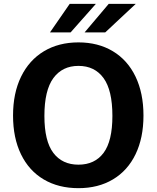

<svg xmlns="http://www.w3.org/2000/svg" viewBox="-20 -971 816 1001"><path d="M48 -368.5Q48 -485.5 90 -571.5Q132 -657.5 209 -703.8Q286 -750 389 -750Q491.5 -750 568.2 -704Q645 -658 686.5 -571.8Q728 -485.5 728 -368.5Q728 -252.5 686.8 -167Q645.5 -81.5 569 -35.8Q492.5 10 389 10Q285 10 208 -35.5Q131 -81 89.5 -166.5Q48 -252 48 -368.5ZM389 -112.5Q474 -112.5 520 -174Q566 -235.5 566 -366.5Q566 -500.5 519.8 -564Q473.5 -627.5 389 -627.5Q305 -627.5 258.2 -563.8Q211.5 -500 211.5 -366.5Q211.5 -235.5 258 -174Q304.5 -112.5 389 -112.5ZM480 -951 348 -802H240.5L343.5 -951ZM547 -951H688L528.5 -802H421Z"/></svg>

Font: 1883 Sans
Style: Bold
Weight: 700
Designer: 1883 Sans project is a fork of Public Sans.
Version: Version 1.009